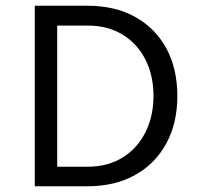

<svg xmlns="http://www.w3.org/2000/svg" viewBox="-20 -648 700 668"><path d="M285 0H101V-628H285Q380.5 -628 450.5 -589Q520.5 -550 558.8 -479.5Q597 -409 597 -314Q597 -219 558.2 -148.2Q519.5 -77.5 449.5 -38.8Q379.5 0 285 0ZM285 -68Q355.5 -68 407 -100.2Q458.5 -132.5 486.2 -188.2Q514 -244 514 -314Q514 -385 486.2 -440.2Q458.5 -495.5 407 -527.2Q355.5 -559 285 -559H179V-68Z"/></svg>

Font: Betina Sans
Style: Regular
Weight: 400
Designer: Jonathan Pinhorn (font) & Cristiano Sobral (main changes)
Version: Version 2.001;April 28, 2021;FontCreator 13.0.0.2655 32-bit;